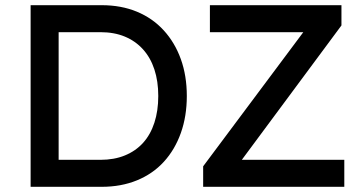

<svg xmlns="http://www.w3.org/2000/svg" viewBox="-20 -720 1402 740"><path d="M98 0V-700H372Q447 -700 507.5 -675Q568 -650 611 -603Q654 -556 677 -492Q700 -428 700 -350Q700 -272 677 -207.5Q654 -143 611.5 -96.5Q569 -50 508 -25Q447 0 372 0ZM206 -93 203 -104H367Q420 -104 461.5 -121Q503 -138 531.5 -169.5Q560 -201 575 -247Q590 -293 590 -350Q590 -407 575 -452.5Q560 -498 531 -530Q502 -562 461 -579Q420 -596 367 -596H200L206 -605ZM763 0V-79L1149 -596H789V-700H1296V-622L912 -104H1307V0Z"/></svg>

Font: Mach
Style: Regular
Weight: 400
Version: Version 1.002